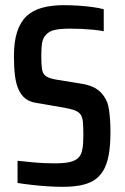

<svg xmlns="http://www.w3.org/2000/svg" viewBox="-20 -716 483 744"><path d="M223 8Q197 8 165.5 6Q134 4 103.5 0.5Q73 -3 48 -7V-93Q77 -90 102.5 -87.5Q128 -85 151 -84Q174 -83 192 -83Q228 -83 250 -88Q272 -93 284 -105Q293 -114 297 -128.5Q301 -143 302 -159.5Q303 -176 303 -191Q303 -222 301.5 -241Q300 -260 293 -271Q286 -282 270.5 -288Q255 -294 227 -299L122 -317Q95 -321 78.5 -334Q62 -347 52 -369Q42 -391 38 -423Q34 -455 34 -499Q34 -555 46.5 -593Q59 -631 83 -653.5Q107 -676 143.5 -686Q180 -696 227 -696Q256 -696 285 -694Q314 -692 339.5 -688.5Q365 -685 382 -680V-595Q361 -599 339 -601Q317 -603 296 -604Q275 -605 253 -605Q214 -605 192 -600Q170 -595 159 -582Q147 -570 143.5 -551.5Q140 -533 140 -501Q140 -468 142.5 -449.5Q145 -431 156.5 -422Q168 -413 195 -408L293 -392Q320 -388 339 -379.5Q358 -371 372 -356.5Q386 -342 396 -318Q400 -307 402.5 -290Q405 -273 406.5 -251.5Q408 -230 408 -204Q408 -151 401 -114Q394 -77 379 -53Q364 -29 342 -16Q320 -3 290 2.5Q260 8 223 8Z"/></svg>

Font: Saira Condensed SemiBold
Style: Regular
Weight: 600
Width: 3
Designer: Hector Gatti with collaboration of the Omnibus-Type team
Foundry: Omnibus-Type
Version: Version 1.100